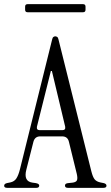

<svg xmlns="http://www.w3.org/2000/svg" viewBox="-38 -905 533 925"><path d="M-3 0Q-18 0 -18 -10Q-18 -20 -4 -23L11 -26Q31 -30 41 -45.5Q51 -61 58 -89L213 -714Q215 -724 219.5 -727Q224 -730 228 -730Q233 -730 237.5 -727Q242 -724 244 -714L402 -80Q409 -52 418 -41Q427 -30 446 -26L461 -23Q475 -20 475 -10Q475 0 460 0H289Q275 0 275 -11Q275 -22 292 -23L311 -25Q328 -27 332.5 -36Q337 -45 332 -67L294 -222Q288 -248 261 -248H156Q130 -248 123 -222L89 -88Q74 -31 119 -25L134 -23Q151 -20 151 -11Q151 0 137 0ZM153 -278H263Q279 -278 276 -295L212 -563H207L140 -295Q137 -278 153 -278ZM95 -846Q83 -846 83 -858V-873Q83 -885 95 -885H362Q374 -885 374 -873V-858Q374 -846 362 -846Z"/></svg>

Font: Instrument Serif
Style: Regular
Weight: 400
Designer: Rodrigo Fuenzalida
Foundry: fragTYPE
Version: Version 1.000; ttfautohint (v1.8.4.7-5d5b);gftools[0.9.27]